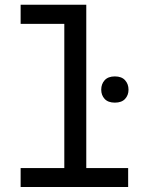

<svg xmlns="http://www.w3.org/2000/svg" viewBox="-20 -770 640 790"><path d="M64.9 -750.5V-671.9H244.6V-78.6H64.9V-0.5H507.3V-78.6H335V-750.5ZM396.5 -400.9Q396.5 -378.4 410.6 -363Q424.8 -347.7 452.6 -347.7Q480.5 -347.7 494.6 -363Q508.8 -378.4 508.8 -400.9Q508.8 -424.3 494.6 -439.9Q480.5 -455.6 452.6 -455.6Q424.8 -455.6 410.6 -439.9Q396.5 -424.3 396.5 -400.9Z"/></svg>

Font: RobotoMono Nerd Font
Style: Regular
Weight: 400
Monospace: yes
Designer: Google
Version: Version 3.000;Nerd Fonts 3.2.1